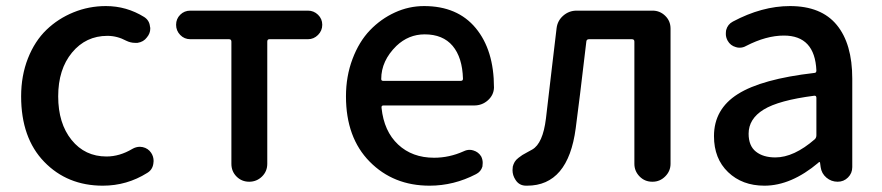

<svg xmlns="http://www.w3.org/2000/svg" viewBox="-20 -584 2834 617"><path d="M310.5 12.7Q196.3 12.7 122.1 -64Q47.9 -140.6 47.9 -274.4Q47.9 -340.8 69.8 -396.5Q91.8 -452.1 129.4 -488.3Q167 -524.4 216.3 -544.4Q265.6 -564.5 320.3 -564.5Q386.7 -564.5 443.4 -529.3Q460 -518.6 461.9 -499Q462.9 -496.1 462.9 -492.2Q462.9 -476.6 452.1 -463.9Q441.4 -449.2 421.9 -446.3Q418 -446.3 414.1 -446.3Q399.4 -446.3 385.7 -453.1Q356.4 -468.8 325.2 -468.8Q255.9 -468.8 211.4 -415Q167 -361.3 167 -274.4Q167 -187.5 210 -134.3Q252.9 -81.1 322.3 -81.1Q364.3 -81.1 405.3 -105.5Q417 -112.3 429.7 -112.3Q433.6 -112.3 438.5 -111.3Q456.1 -107.4 465.8 -92.8Q473.6 -81.1 473.6 -66.4Q473.6 -62.5 472.7 -57.6Q469.7 -38.1 453.1 -28.3Q387.7 12.7 310.5 12.7Z M723.6 -57.6V-450.2Q723.6 -458 715.8 -458H591.8Q572.3 -458 559.1 -471.7Q545.9 -485.4 545.9 -504.4Q545.9 -523.4 559.1 -536.6Q572.3 -549.8 591.8 -549.8H969.7Q988.3 -549.8 1002 -536.6Q1015.6 -523.4 1015.6 -504.4Q1015.6 -485.4 1002 -471.7Q988.3 -458 969.7 -458H845.7Q838.9 -458 838.9 -450.2V-57.6Q838.9 -33.2 821.8 -16.6Q804.7 0 780.8 0Q756.8 0 740.2 -16.6Q723.6 -33.2 723.6 -57.6Z M1360.4 12.7Q1244.1 12.7 1168 -64.5Q1091.8 -141.6 1091.8 -274.4Q1091.8 -338.9 1112.8 -394.5Q1133.8 -450.2 1168.9 -486.8Q1204.1 -523.4 1249 -543.9Q1293.9 -564.5 1342.8 -564.5Q1450.2 -564.5 1508.8 -493.7Q1567.4 -422.9 1567.4 -302.7Q1567.4 -302.7 1567.4 -301.8Q1566.4 -278.3 1547.9 -261.7Q1529.3 -245.1 1503.9 -245.1H1211.9Q1205.1 -245.1 1206.1 -237.3Q1213.9 -162.1 1259.3 -119.6Q1304.7 -77.1 1375 -77.1Q1423.8 -77.1 1469.7 -97.7Q1479.5 -102.5 1489.3 -102.5Q1495.1 -102.5 1501 -100.6Q1517.6 -95.7 1526.4 -81.1Q1531.2 -71.3 1531.2 -60.5Q1531.2 -54.7 1530.3 -48.8Q1525.4 -32.2 1509.8 -24.4Q1438.5 12.7 1360.4 12.7ZM1205.1 -330.1Q1205.1 -324.2 1210.9 -324.2H1460.9Q1467.8 -324.2 1467.8 -331.1Q1467.8 -331.1 1467.8 -331.1Q1465.8 -399.4 1434.6 -436.5Q1403.3 -473.6 1344.7 -473.6Q1293 -473.6 1253.9 -436.5Q1205.1 -388.7 1205.1 -330.1Z M1673.8 12.7Q1671.9 12.7 1670.9 12.7Q1648.4 12.7 1636.7 -5.9Q1627 -20.5 1627 -37.1Q1627 -42 1627.9 -48.8Q1629.9 -56.6 1633.8 -63.5Q1637.7 -70.3 1646 -76.7Q1654.3 -83 1658.7 -85.9Q1663.1 -88.9 1675.3 -95.2Q1687.5 -101.6 1690.4 -103.5Q1724.6 -123 1734.4 -203.1Q1741.2 -259.8 1753.4 -365.2Q1765.6 -470.7 1768.6 -493.2Q1771.5 -517.6 1790 -533.7Q1808.6 -549.8 1833 -549.8H2077.1Q2100.6 -549.8 2117.7 -533.2Q2134.8 -516.6 2134.8 -492.2V-57.6Q2134.8 -34.2 2117.7 -17.1Q2100.6 0 2077.1 0H2076.2Q2051.8 0 2035.2 -17.1Q2018.6 -34.2 2018.6 -57.6V-450.2Q2018.6 -458 2010.7 -458H1873Q1865.2 -458 1864.3 -451.2Q1840.8 -251 1830.1 -171.9Q1805.7 12.7 1673.8 12.7Z M2436.5 12.7Q2365.2 12.7 2319.8 -30.8Q2274.4 -74.2 2274.4 -146.5Q2274.4 -233.4 2351.1 -281.7Q2427.7 -330.1 2596.7 -349.6Q2603.5 -349.6 2603.5 -357.4Q2598.6 -469.7 2499 -469.7Q2442.4 -469.7 2377.9 -436.5Q2368.2 -430.7 2356.4 -430.7Q2350.6 -430.7 2344.7 -432.6Q2327.1 -437.5 2318.4 -453.1Q2312.5 -463.9 2312.5 -474.6Q2312.5 -481.4 2313.5 -487.3Q2318.4 -505.9 2335 -514.6Q2428.7 -564.5 2518.6 -564.5Q2619.1 -564.5 2668.9 -503.9Q2718.8 -443.4 2718.8 -331.1V-46.9Q2718.8 -27.3 2705.1 -13.7Q2691.4 0 2671.9 0Q2651.4 0 2635.7 -13.2Q2620.1 -26.4 2617.2 -46.9L2615.2 -61.5Q2614.3 -63.5 2612.8 -63.5Q2611.3 -63.5 2610.4 -61.5Q2522.5 12.7 2436.5 12.7ZM2471.7 -78.1Q2531.2 -78.1 2598.6 -136.7Q2603.5 -141.6 2603.5 -149.4V-269.5Q2603.5 -276.4 2597.7 -276.4Q2597.7 -276.4 2596.7 -276.4Q2482.4 -261.7 2434.1 -231.9Q2385.7 -202.1 2385.7 -154.3Q2385.7 -115.2 2409.2 -96.7Q2432.6 -78.1 2471.7 -78.1Z"/></svg>

Font: Gen Jyuu Gothic Medium
Style: Regular
Weight: 500
Designer: [Source Han Sans]
Ryoko NISHIZUKA  (kana & ideographs); Paul D. Hunt (Latin, Greek & Cyrillic); Wenlong ZHANG  (bopomofo
Version: Version 1.002.20150607